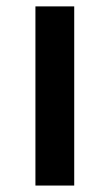

<svg xmlns="http://www.w3.org/2000/svg" viewBox="-20 -575 340 595"><path d="M89.8 0V-555.2H210V0Z"/></svg>

Font: Sporting Grotesque
Style: Regular
Weight: 400
Designer: Lucas LE BIHAN
Foundry: Lucas LE BIHAN
Version: Version 2.001;PS 2.1;hotconv 1.0.88;makeotf.lib2.5.647800